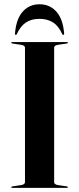

<svg xmlns="http://www.w3.org/2000/svg" viewBox="-20 -902 380 922"><path d="M240 -27Q240 -16 259.5 -13L300 -7Q306 -6 306 -3Q306 0 301 0H39Q34 0 34 -3Q34 -6 40 -7L80.5 -13Q100 -16 100 -27V-673Q100 -684 80.5 -687L40 -693Q34 -694 34 -697Q34 -700 39 -700H301Q306 -700 306 -697Q306 -694 300 -693L259.5 -687Q240 -684 240 -673ZM170 -811.5Q130 -811.5 104 -793.8Q78 -776 61 -739Q59.5 -734.5 56 -734.5Q51.5 -734.5 52 -741.5Q57.5 -810.5 89 -846Q120.5 -881.5 170 -881.5Q219 -881.5 250.8 -846Q282.5 -810.5 288 -741.5Q288.5 -734.5 283.5 -734.5Q280.5 -734.5 278.5 -739Q261 -778 233.8 -794.8Q206.5 -811.5 170 -811.5Z"/></svg>

Font: Fraunces 144pt SemiBold
Style: Regular
Weight: 600
Version: Version 1.000;[0bf87f6ff]